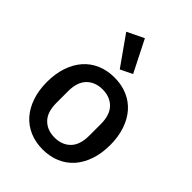

<svg xmlns="http://www.w3.org/2000/svg" viewBox="-231 -905 1026 1026"><g transform="rotate(45 282.0 -391.5)"><path d="M282 12Q228 12 183.5 -7Q139 -26 108 -61.5Q77 -97 60 -147.5Q43 -198 43 -260Q43 -322 60 -372.5Q77 -423 108 -458.5Q139 -494 183.5 -513Q228 -532 282 -532Q336 -532 380.5 -513Q425 -494 456 -458.5Q487 -423 504 -372.5Q521 -322 521 -260Q521 -198 504 -147.5Q487 -97 456 -61.5Q425 -26 380.5 -7Q336 12 282 12ZM282 -78Q338 -78 372 -112.5Q406 -147 406 -216V-304Q406 -373 372 -407.5Q338 -442 282 -442Q226 -442 192 -407.5Q158 -373 158 -304V-216Q158 -147 192 -112.5Q226 -78 282 -78ZM153 -749 248 -795 339 -615 271 -582Z"/></g></svg>

Font: IBM Plex Thai Medium
Style: Regular
Weight: 500
Designer: Mike Abbink, Paul van der Laan, Pieter van Rosmalen, Ben Mitchell, Mark Frömberg
Foundry: Bold Monday
Version: Version 1.0